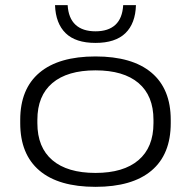

<svg xmlns="http://www.w3.org/2000/svg" viewBox="-20 -711 740 745"><path d="M350.5 14Q207.5 14 133 -49.2Q58.5 -112.5 58.5 -233V-246Q58.5 -366 133.2 -429Q208 -492 350.5 -492Q493 -492 567.8 -429Q642.5 -366 642.5 -246V-233Q642.5 -112 567.8 -49Q493 14 350.5 14ZM350.5 -40Q459 -40 517.2 -89.5Q575.5 -139 575.5 -233V-246Q575.5 -339.5 517.5 -388.8Q459.5 -438 350.5 -438Q241.5 -438 183.2 -388.8Q125 -339.5 125 -246V-233Q125 -139 183.2 -89.5Q241.5 -40 350.5 -40ZM350.5 -544.5Q273.5 -544.5 234.8 -582.2Q196 -620 193.5 -691H242.5Q245.5 -640.5 273 -615Q300.5 -589.5 350.5 -589.5Q400.5 -589.5 427.8 -614.8Q455 -640 458 -691H507.5Q505.5 -620 466.5 -582.2Q427.5 -544.5 350.5 -544.5Z"/></svg>

Font: Anek Latin Expanded Light
Style: Regular
Weight: 300
Width: 7
Designer: Yesha Goshar
Foundry: Ek Type
Version: Version 1.003